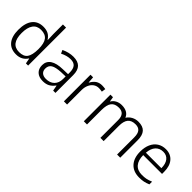

<svg xmlns="http://www.w3.org/2000/svg" viewBox="138 -1734 2718 2718"><g transform="rotate(45 1497.0 -375.0)"><path d="M56 -260Q56 -397 113.5 -470Q171 -543 279 -543Q337 -543 378 -522Q419 -501 451 -452H454Q450 -534 450 -571V-760H513V0H469L454 -80H450Q392 10 279 10Q171 10 113.5 -59.5Q56 -129 56 -260ZM452 -267Q452 -384 412.5 -436Q373 -488 286 -488Q205 -488 163.5 -430Q122 -372 122 -261Q122 -44 287 -44Q376 -44 413.5 -96Q451 -148 452 -267Z M648 -144Q648 -224 712 -266.5Q776 -309 899 -311L999 -314V-348Q999 -420 969.5 -455Q940 -490 876 -490Q803 -490 723 -449L700 -500Q791 -543 878 -543Q970 -543 1015 -497Q1060 -451 1060 -355V0H1014L999 -83H995Q956 -32 914.5 -11Q873 10 814 10Q736 10 692 -31Q648 -72 648 -144ZM997 -217V-267L909 -264Q805 -259 759.5 -231Q714 -203 714 -142Q714 -95 743 -69.5Q772 -44 824 -44Q904 -44 950.5 -90Q997 -136 997 -217Z M1229 -533H1281L1288 -438H1292Q1323 -494 1361.5 -518.5Q1400 -543 1452 -543Q1487 -543 1521 -537L1512 -477Q1475 -484 1447 -484Q1402 -484 1367 -459Q1332 -434 1312.5 -390Q1293 -346 1293 -291V0H1229Z M1628 -533H1679L1691 -461H1694Q1716 -500 1756.5 -521.5Q1797 -543 1847 -543Q1972 -543 2009 -451Q2037 -495 2082 -519Q2127 -543 2181 -543Q2270 -543 2313.5 -496Q2357 -449 2357 -348V0H2294V-344Q2294 -418 2265.5 -453Q2237 -488 2177 -488Q2099 -488 2062 -443.5Q2025 -399 2025 -305V0H1960V-356Q1960 -488 1844 -488Q1764 -488 1728 -440.5Q1692 -393 1692 -288V0H1628Z M2495 -262Q2495 -347 2523.5 -410.5Q2552 -474 2605.5 -508.5Q2659 -543 2730 -543Q2827 -543 2882.5 -478Q2938 -413 2938 -299V-256H2561Q2562 -153 2609.5 -98.5Q2657 -44 2746 -44Q2794 -44 2829.5 -51Q2865 -58 2916 -79V-25Q2872 -6 2833 2Q2794 10 2745 10Q2627 10 2561 -61.5Q2495 -133 2495 -262ZM2874 -307Q2874 -394 2836 -442.5Q2798 -491 2730 -491Q2658 -491 2614.5 -443.5Q2571 -396 2564 -307Z"/></g></svg>

Font: OpenSansMMV
Style: Light
Weight: 300
Foundry: Ascender Corporation
Version: Version 4.001